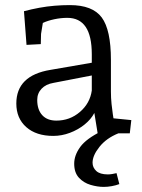

<svg xmlns="http://www.w3.org/2000/svg" viewBox="-20 -523 558 753"><path d="M189 10Q122 10 83 -24.5Q44 -59 44 -117Q44 -227 178 -249L340 -277V-310Q340 -382 316 -417.5Q292 -453 244 -453Q219 -453 193 -447.5Q167 -442 148 -433L141 -390L140 -350L84 -347L74 -479Q104 -487 134 -492.5Q164 -498 194 -500.5Q224 -503 254 -503Q343 -503 379 -454.5Q415 -406 415 -288V-164Q415 -139 417.5 -115Q420 -91 422.5 -75Q425 -59 425 -59L495 -52L489 0Q489 0 473 0Q457 0 428.5 0Q400 0 363 0L350 -80Q337 -55 311.5 -34.5Q286 -14 254 -2Q222 10 189 10ZM201 -50Q254 -50 293.5 -84Q333 -118 340 -168V-227L190 -198Q160 -193 143 -175Q126 -157 126 -131Q126 -93 145.5 -71.5Q165 -50 201 -50ZM387 210Q362 210 335 202Q308 194 289.5 174Q271 154 271 119Q271 86 294.5 53.5Q318 21 379 -9L444 0Q397 19 370 53Q343 87 343 115Q343 134 357.5 147.5Q372 161 403 161Q411 161 420 159.5Q429 158 437 156L448 199Q435 204 418.5 207Q402 210 387 210Z"/></svg>

Font: Andada Pro
Style: Regular
Weight: 400
Designer: Carolina Giovagnoli
Foundry: Huerta Tipografica
Version: Version 3.003